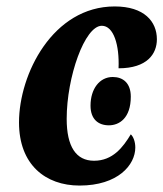

<svg xmlns="http://www.w3.org/2000/svg" viewBox="-20 -566 507 596"><path d="M227 10C346 10 400 -54 400 -108C400 -126 394 -142 386 -149C362 -109 330 -67 272 -67C216 -67 187 -111 187 -197C187 -327 243 -486 296 -486C333 -486 351 -426 348 -354C437 -354 467 -399 467 -444C467 -499 428 -546 336 -546C144 -546 39 -336 39 -186C39 -55 121 10 227 10ZM318 -177C350 -177 386 -199 386 -266C386 -308 362 -327 330 -327C289 -327 261 -290 261 -238C261 -196 285 -177 318 -177Z"/></svg>

Font: Noto Serif Condensed Extra
Style: Italic
Weight: 800
Width: 3
Italic angle: -12°
Designer: Monotype Design Team
Foundry: Monotype Imaging Inc.
Version: Version 1.901